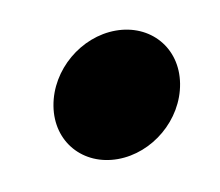

<svg xmlns="http://www.w3.org/2000/svg" viewBox="-35 -161 264 230"><g transform="rotate(-10 97.0 -46.0)"><path d="M93 30C135 30 175 -3 182 -46C189 -89 159 -122 117 -122C75 -122 35 -89 28 -46C21 -3 51 30 93 30Z"/></g></svg>

Font: Charger Pro
Style: BlkObl
Weight: 900
Designer: Jasper
Foundry: Cannot Into Space Fonts
Version: Version 1.09